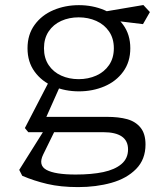

<svg xmlns="http://www.w3.org/2000/svg" viewBox="-20 -533 660 764"><path d="M68.5 166.5 56.5 143 158.5 -19.5H201.5L152 81.5Q131 124.5 165 143Q199 161.5 281 161.5Q344.5 161.5 390.8 151.8Q437 142 463.2 119.8Q489.5 97.5 489.5 61.5Q489.5 27 464.5 10Q439.5 -7 391 -7H92.5L79 -23.5L179 -216.5L221.5 -196L158 -53.5L149 -68H405.5Q452.5 -68 486 -58.8Q519.5 -49.5 539.2 -25.2Q559 -1 559 42Q559 101.5 521.5 139.5Q484 177.5 423.2 194.5Q362.5 211.5 291 211.5Q221.5 211.5 168.2 199Q115 186.5 68.5 166.5ZM89.5 -341Q89.5 -395.5 117.8 -434.2Q146 -473 192.8 -492.8Q239.5 -512.5 294 -512.5Q348.5 -512.5 395.2 -492.8Q442 -473 470.2 -434.2Q498.5 -395.5 498.5 -341Q498.5 -286.5 470.2 -247.8Q442 -209 395.2 -189.2Q348.5 -169.5 294 -169.5Q239.5 -169.5 192.8 -189.2Q146 -209 117.8 -247.8Q89.5 -286.5 89.5 -341ZM433 -341Q433 -380 414 -407.8Q395 -435.5 363 -449.8Q331 -464 293 -464Q255 -464 223.5 -449.8Q192 -435.5 173.5 -407.8Q155 -380 155 -341Q155 -302 173.5 -274.2Q192 -246.5 223.5 -232.2Q255 -218 293 -218Q331 -218 363 -232.2Q395 -246.5 414 -274.2Q433 -302 433 -341ZM420 -452.5 382 -484.5 550.5 -513 576.5 -485 549 -437Z"/></svg>

Font: Monaspace Xenon Var
Style: Regular
Weight: 400
Designer: Riley Cran and the Lettermatic Team
Version: Version 1.000 (Monaspace Xenon Var)